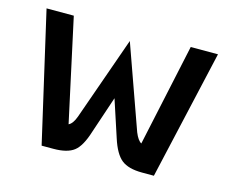

<svg xmlns="http://www.w3.org/2000/svg" viewBox="-74 -572 807 674"><g transform="rotate(15 329.5 -235.0)"><path d="M18 -470H117L198 -97Q213 -104 223 -132L330 -435L438 -132Q449 -105 462 -98L542 -470H641L534 0H491Q441 0 416 -20Q391 -40 374 -93L330 -227L285 -93Q268 -38 243.5 -19Q219 0 169 0H126Z"/></g></svg>

Font: KoHo SemiBold
Style: Regular
Weight: 600
Designer: Cadson Demak & Katatrad Team
Foundry: Cadson Demak Co.,Ltd.
Version: Version 1.000; ttfautohint (v1.6)